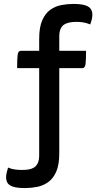

<svg xmlns="http://www.w3.org/2000/svg" viewBox="-20 -758 500 975"><path d="M109 197Q67 197 46 190Q25 183 18 170.5Q11 158 11 143Q11 130 14 118Q17 106 21 93Q40 101 58 103Q76 105 90 105Q110 105 125.5 102.5Q141 100 153 92.5Q165 85 172 70Q179 55 179 30V-561Q179 -620 194.5 -655Q210 -690 235 -708Q260 -726 290.5 -732Q321 -738 351 -738Q392 -738 413 -731Q434 -724 441.5 -711.5Q449 -699 449 -684Q449 -671 446 -659Q443 -647 438 -634Q419 -642 401.5 -644.5Q384 -647 369 -647Q350 -647 334 -644Q318 -641 306 -633.5Q294 -626 287.5 -611Q281 -596 281 -572V20Q281 79 265.5 114Q250 149 224.5 167Q199 185 168.5 191Q138 197 109 197ZM67 -412Q67 -458 69.5 -479Q72 -500 86 -500H417Q417 -455 414.5 -433.5Q412 -412 398 -412Z"/></svg>

Font: Yanone Kaffeesatz ExtraLight SemiBold
Style: Regular
Weight: 600
Version: Version 2.003